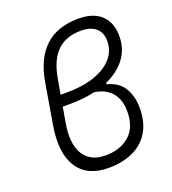

<svg xmlns="http://www.w3.org/2000/svg" viewBox="-137 -845 859 958"><g transform="rotate(-20 293.0 -366.0)"><path d="M277.3 9.8Q162.6 9.8 113.3 -67.6Q64 -145 87.9 -286.1L124 -499.5Q165 -742.2 387.7 -742.2Q466.8 -742.2 508.8 -702.4Q550.8 -662.6 550.8 -589.4Q550.8 -523.4 513.4 -473.4Q476.1 -423.3 408.7 -393.6V-386.2Q470.7 -370.1 497.3 -325Q523.9 -279.8 523.9 -219.7Q523.9 -142.6 492.4 -91.6Q460.9 -40.5 405.3 -15.4Q349.6 9.8 277.3 9.8ZM335.9 -370.1Q274.9 -356 203.6 -356H165L150.9 -274.9Q132.8 -169.9 167.5 -112.1Q202.1 -54.2 283.7 -54.2Q359.4 -53.7 409.4 -95.7Q459.5 -137.7 459.5 -224.1Q459.5 -286.6 427.7 -324.2Q396 -361.8 335.9 -370.1ZM175.3 -415.5H209.5Q292 -415.5 354 -436.5Q416 -457.5 450.9 -496.3Q485.8 -535.2 485.8 -587.9Q485.8 -632.8 458.3 -657Q430.7 -681.2 379.4 -681.2Q298.8 -681.2 252.4 -635.7Q206.1 -590.3 189.9 -498Z"/></g></svg>

Font: Cascadia Code Light
Style: Italic
Weight: 300
Italic angle: -10°
Monospace: yes
Designer: Aaron Bell
Foundry: Saja Typeworks
Version: Version 2404.023; ttfautohint (v1.8.4)